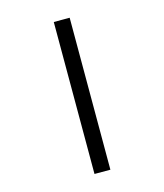

<svg xmlns="http://www.w3.org/2000/svg" viewBox="-118 -740 836 980"><g transform="rotate(-15 300.0 -250.5)"><path d="M259 151V-652H343V151Z"/></g></svg>

Font: Inconsolata Expanded Medium
Style: Regular
Weight: 500
Width: 7
Monospace: yes
Designer: Raph Levien, Cyreal, Brenton Simpson
Foundry: Raph Levien, Cyreal, Google
Version: Version 3.001; ttfautohint (v1.8.2.53-6de2)